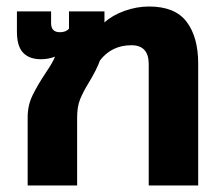

<svg xmlns="http://www.w3.org/2000/svg" viewBox="-20 -570 681 590"><path d="M65 -210Q65 -246 80 -277Q95 -308 121 -347Q144 -381 149 -396Q129 -388 106 -388Q70 -388 51 -408Q32 -428 32 -473V-535H137V-499Q137 -471 164 -471Q183 -471 192 -482V-535H301V-501Q325 -523 362.5 -536.5Q400 -550 438 -550Q518 -550 553.5 -503Q589 -456 589 -375V0H437V-373Q437 -431 384 -431Q323 -431 287 -384Q278 -358 254 -318Q235 -287 226 -264.5Q217 -242 217 -209V0H65Z"/></svg>

Font: Prompt SemiBold
Style: Regular
Weight: 600
Designer: Katatrad Team
Foundry: CadsonDemak
Version: Version 1.001